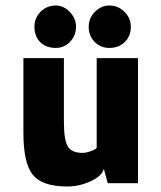

<svg xmlns="http://www.w3.org/2000/svg" viewBox="-20 -665 586 697"><path d="M105 -568Q105 -600 127.5 -622.5Q150 -645 183 -645Q211 -645 233.5 -621.5Q256 -598 256 -568Q256 -536 234.5 -513.5Q213 -491 183 -491Q147 -491 126 -512Q105 -533 105 -568ZM302 -568Q302 -599 324.5 -622Q347 -645 377 -645Q409 -645 432 -622Q455 -599 455 -568Q455 -534 433 -512.5Q411 -491 377 -491Q345 -491 323.5 -513Q302 -535 302 -568ZM357 -52Q351 -27 310 -7.5Q269 12 224 12Q134 12 99.5 -30Q65 -72 65 -182V-454H212V-223Q212 -157 226 -133.5Q240 -110 280 -110Q293 -110 311.5 -117Q330 -124 331 -129V-454H481V0H371Z"/></svg>

Font: Tajawal Black
Style: Regular
Weight: 900
Designer: Boutros Fonts
Foundry: Created by Boutros International 2017
Version: Version 1.700